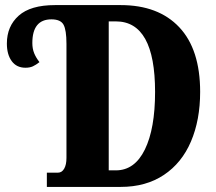

<svg xmlns="http://www.w3.org/2000/svg" viewBox="-20 -734 850 754"><path d="M164 -56H208Q223 -56 232 -71.5Q241 -87 241 -114V-562Q241 -616 229.5 -637Q218 -658 182 -658Q107 -658 107 -565Q107 -543 114 -525.5Q121 -508 135 -490Q121 -479 109 -473.5Q97 -468 80 -468Q45 -468 26 -494Q7 -520 7 -563Q7 -631 53.5 -672.5Q100 -714 196 -714H454Q602 -714 684 -627Q766 -540 766 -373Q766 -263 730 -178.5Q694 -94 623.5 -47Q553 0 454 0H164ZM435 -65Q509 -65 549 -147Q589 -229 589 -373Q589 -650 435 -650H407V-65Z"/></svg>

Font: Noto Serif CondBlack
Style: Regular
Weight: 900
Width: 3
Designer: Monotype Design Team
Foundry: Monotype Imaging Inc.
Version: Version 1.001